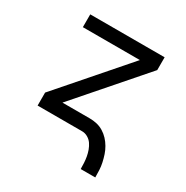

<svg xmlns="http://www.w3.org/2000/svg" viewBox="-158 -651 917 948"><g transform="rotate(30 300.0 -177.5)"><path d="M429 165Q429 148 428 130.5Q427 113 424 96Q421 79 415 62.5Q409 46 399.5 32Q390 18 374.5 9Q359 0 342 0H88V-74L413 -447H88V-520H512V-447L187 -74H342Q363 -74 383 -69.5Q403 -65 421 -54Q439 -43 453 -28Q467 -13 477.5 5Q488 23 494.5 42.5Q501 62 505.5 82.5Q510 103 511 123.5Q512 144 512 165Z"/></g></svg>

Font: Iosevka Fixed Extended
Style: Regular
Weight: 400
Width: 7
Monospace: yes
Designer: Belleve Invis
Foundry: Belleve Invis
Version: Version 24.1.1; ttfautohint (v1.8.4)